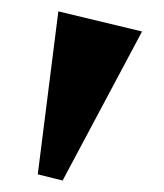

<svg xmlns="http://www.w3.org/2000/svg" viewBox="-20 -144 287 336"><path d="M89.6 171.9 46.1 161.1 82.1 -124.1 228.6 -88.9Z"/></svg>

Font: Ancizar Serif Light
Style: Regular
Weight: 300
Designer: Cesar Puertas, Viviana Monsalve, Julian Moncada, Julian Prieto, Jose Castro, Felipe Aragon, Mariel Hernandez, Sara Alarc
Version: Version 8.100